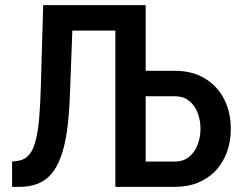

<svg xmlns="http://www.w3.org/2000/svg" viewBox="-20 -731 957 751"><path d="M148.9 -710.9H266.6L253.4 -356.9Q250.5 -279.3 242.2 -220.5Q233.9 -161.6 218.8 -119.6Q203.6 -77.6 181.4 -51.3Q159.2 -24.9 127.9 -12.5Q96.7 0 56.2 0H27.3V-99.1L43.9 -101.1Q64.9 -103 80.3 -113.3Q95.7 -123.5 106.2 -144.5Q116.7 -165.5 123.5 -198.5Q130.4 -231.4 134 -278.8Q137.7 -326.2 139.6 -389.6ZM457.5 -710.9V-611.3H172.4V-710.9ZM516.1 -454.1H662.6Q731.4 -454.1 780.8 -424.6Q830.1 -395 856.4 -343.8Q882.8 -292.5 882.8 -226.6Q882.8 -177.7 867.7 -136.2Q852.5 -94.7 824.2 -64.2Q795.9 -33.7 755.1 -16.8Q714.4 0 662.6 0H431.2V-710.9H549.8V-99.1H662.6Q697.8 -99.1 720 -117.7Q742.2 -136.2 753.2 -165.5Q764.2 -194.8 764.2 -228Q764.2 -260.3 753.2 -289.3Q742.2 -318.4 720 -336.4Q697.8 -354.5 662.6 -354.5H516.1Z"/></svg>

Font: Roboto Condensed Medium
Style: Regular
Weight: 500
Designer: Christian Robertson
Foundry: Google
Version: Version 3.0